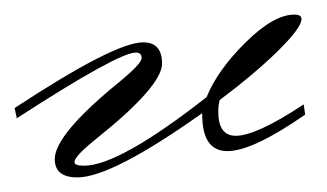

<svg xmlns="http://www.w3.org/2000/svg" viewBox="-41 -222 448 263"><path d="M258 -69Q258 -36 282 -36Q310 -36 375 -79L377 -65Q305 -15 270.5 -15Q236 -15 236 -65V-67Q112 21 65 21Q34 21 34 -4Q34 -38 124 -111Q153 -135 153 -142.5Q153 -150 145 -150Q121 -150 -18 -60L-21 -74Q116 -164 155 -164Q181 -164 181 -135Q181 -104 91 -32Q61 -8 61 0Q61 5 74 5Q122 5 242 -89Q257 -126 295.5 -164Q334 -202 362 -202Q372 -202 372 -196Q372 -184 340 -152.5Q308 -121 260 -85Q258 -79 258 -69Z"/></svg>

Font: Monsieur La Doulaise
Style: Regular
Weight: 400
Designer: Alejandro Paul
Foundry: Alejandro Paul
Version: Version 1.000